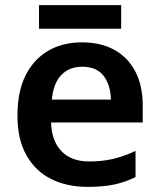

<svg xmlns="http://www.w3.org/2000/svg" viewBox="-20 -718 622 748"><path d="M299 -553Q373 -553 426 -523.5Q479 -494 507.5 -439Q536 -384 536 -307V-241H179Q181 -169 219.5 -129Q258 -89 327 -89Q379 -89 421 -99Q463 -109 508 -130V-28Q467 -8 424 1Q381 10 321 10Q241 10 179.5 -20.5Q118 -51 83 -113Q48 -175 48 -267Q48 -361 79.5 -424Q111 -487 167.5 -520Q224 -553 299 -553ZM300 -458Q250 -458 219 -426Q188 -394 182 -330H412Q411 -386 384 -422Q357 -458 300 -458ZM452 -698V-606H132V-698Z"/></svg>

Font: Noto Sans Kawi SemiBold
Style: Regular
Weight: 600
Designer: Fadhl Haqq
Version: Version 1.000